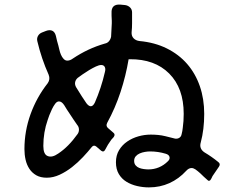

<svg xmlns="http://www.w3.org/2000/svg" viewBox="-20 -804 1040 833"><path d="M626 9Q600 9 574.5 3Q549 -3 528.5 -15.5Q508 -28 495.5 -49Q483 -70 483 -100Q483 -130 496.5 -152.5Q510 -175 532 -190Q554 -205 580.5 -212.5Q607 -220 634 -220Q650 -220 666 -218.5Q682 -217 698 -213L734 -204Q746 -200 756 -205Q766 -210 768 -222Q770 -229 771 -235.5Q772 -242 773 -250Q775 -264 776 -279Q777 -294 777 -310Q777 -422 714 -485Q651 -548 543 -547H538Q526 -475 503 -405Q480 -335 445 -271Q438 -257 449 -248L471 -229Q482 -221 473 -209L463 -198Q455 -187 448.5 -176.5Q442 -166 436 -154Q430 -142 419 -150L398 -168Q387 -177 378 -166Q362 -146 340 -122.5Q318 -99 292.5 -79Q267 -59 239 -46Q211 -33 183 -33Q156 -33 137.5 -43.5Q119 -54 107.5 -71.5Q96 -89 91 -111Q86 -133 86 -157Q86 -235 112.5 -308.5Q139 -382 187 -443Q199 -460 191 -480Q160 -549 142 -625Q139 -637 144.5 -647.5Q150 -658 162 -663L180 -670Q188 -673 195 -673Q217 -673 223 -646Q225 -636 227.5 -626.5Q230 -617 233 -607Q235 -600 237.5 -588.5Q240 -577 244.5 -566.5Q249 -556 256 -548.5Q263 -541 272 -541Q284 -541 296 -550Q329 -572 363 -588Q397 -604 435 -615Q446 -617 453 -625.5Q460 -634 462 -645Q463 -659 463.5 -673.5Q464 -688 465 -703V-714L464 -736V-747Q462 -787 502 -784L523 -782Q536 -780 544.5 -771.5Q553 -763 553 -750V-703Q553 -693 552.5 -683.5Q552 -674 551 -664Q550 -648 559.5 -638Q569 -628 585 -626Q651 -620 703.5 -594Q756 -568 792 -526.5Q828 -485 847 -430Q866 -375 866 -310Q866 -242 851 -186Q843 -159 867 -143Q899 -124 927 -101Q938 -93 930 -81L902 -40Q900 -36 898.5 -32.5Q897 -29 895 -26Q888 -14 879 -24Q871 -31 864 -37.5Q857 -44 849 -52Q844 -57 838.5 -61Q833 -65 828 -69Q819 -75 811 -75Q799 -75 788 -63Q756 -28 715 -9.5Q674 9 626 9ZM392 -360Q405 -390 416 -423Q427 -456 435 -491Q439 -505 434.5 -513.5Q430 -522 419 -522Q410 -522 396 -515.5Q382 -509 367 -500Q352 -491 338.5 -481.5Q325 -472 317 -466Q308 -458 306 -447.5Q304 -437 310 -426Q323 -404 335 -386Q340 -378 345 -371Q350 -364 355 -356Q365 -343 374 -343Q384 -343 392 -360ZM233 -138Q277 -167 317 -223Q323 -232 322.5 -243Q322 -254 315 -262Q307 -274 298.5 -286Q290 -298 282 -311Q276 -320 270 -329Q264 -338 259 -347Q248 -364 236 -364Q227 -364 219.5 -354Q212 -344 205.5 -330.5Q199 -317 194 -304Q189 -291 187 -284Q168 -230 168 -171Q168 -134 187 -127Q206 -119 233 -138ZM624 -69Q648 -69 669.5 -78Q691 -87 708 -104Q718 -113 715.5 -123Q713 -133 699 -137Q666 -147 631 -147Q621 -147 609 -145Q597 -143 586.5 -138.5Q576 -134 569 -126Q562 -118 562 -106Q562 -94 568.5 -86.5Q575 -79 584 -75.5Q593 -72 604 -70.5Q615 -69 624 -69Z"/></svg>

Font: Higure Gothic Medium
Style: Regular
Weight: 500
Designer: Yoshimichi Ohira
Foundry: Positype
Version: Version 1.000